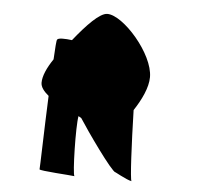

<svg xmlns="http://www.w3.org/2000/svg" viewBox="-45 -918 697 657"><g transform="rotate(5 303.5 -589.5)"><path d="M94 -617C94 -602 105 -588 122 -574C117 -455 114 -325 113 -321C112 -316 223 -310 234 -308C227 -314 223 -479 230 -514L240 -508C266 -467 359 -335 373 -333C362 -340 414 -310 430 -308C425 -312 419 -436 416 -551C441 -589 462 -632 462 -668C462 -748 353 -871 298 -871C272 -871 229 -826 185 -771C162 -774 137 -775 134 -768C132 -766 130 -739 128 -700C107 -669 94 -640 94 -617Z"/></g></svg>

Font: Ampere
Style: SuCnd
Weight: 400
Version: Version 1